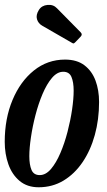

<svg xmlns="http://www.w3.org/2000/svg" viewBox="-22 -782 452 812"><path d="M-2 -182Q-2 -280.5 31 -359.2Q64 -438 121.5 -484Q179 -530 253 -530Q303.5 -530 335.2 -505.8Q367 -481.5 382 -441Q397 -400.5 397 -350.5Q397 -276.5 379 -211.2Q361 -146 327.2 -96.2Q293.5 -46.5 246.5 -18.2Q199.5 10 141.5 10Q93 10 61 -16.8Q29 -43.5 13.5 -87.2Q-2 -131 -2 -182ZM102 -121.5Q102 -85.5 111.2 -63.5Q120.5 -41.5 146 -41.5Q171.5 -41.5 193.5 -67.2Q215.5 -93 233.2 -134.5Q251 -176 263.5 -224.2Q276 -272.5 282.8 -318.5Q289.5 -364.5 289.5 -398.5Q289.5 -434.5 280.2 -456.5Q271 -478.5 245.5 -478.5Q220 -478.5 198 -452.8Q176 -427 158.2 -385.2Q140.5 -343.5 128 -295.2Q115.5 -247 108.8 -201Q102 -155 102 -121.5ZM142.5 -740Q154.5 -759 179 -761.2Q203.5 -763.5 219 -747L319 -645.5Q328 -636.5 319.5 -627.5L297 -604Q292.5 -599.5 290 -598.5Q287.5 -597.5 282 -601L157 -673Q140 -682.5 134.5 -700.5Q129 -718.5 142.5 -740Z"/></svg>

Font: Besley* Condensed Medium
Style: Italic
Weight: 500
Width: 3
Italic angle: -13°
Designer: Owen Earl
Foundry: indestructible type*
Version: Version 3.000; ttfautohint (v1.8.3)